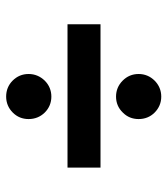

<svg xmlns="http://www.w3.org/2000/svg" viewBox="20 -565 542 622"><g transform="rotate(90 291.0 -254.0)"><path d="M219.7 -432.1C219.7 -411.6 227.1 -394.5 241.2 -380.4C255.4 -366.2 272.9 -358.9 293 -358.9C313 -358.9 330.6 -366.2 344.7 -380.9C358.9 -395 365.7 -412.1 365.7 -432.1C365.7 -452.1 358.9 -469.7 344.7 -483.9C330.6 -498 313 -505.4 293 -505.4C272.9 -505.4 255.4 -498 241.2 -483.9C227.1 -469.7 219.7 -452.1 219.7 -432.1ZM522.9 -201.7V-308.6H58.6V-201.7ZM219.7 -75.7C219.7 -55.2 227.1 -38.1 241.2 -23.9C255.4 -9.8 272.9 -2.9 293 -2.9C313 -2.9 330.6 -10.3 344.7 -24.4C358.9 -38.6 365.7 -55.7 365.7 -75.7C365.7 -95.7 358.9 -113.3 344.7 -127.9C330.6 -142.1 313 -149.4 293 -149.4C272.9 -149.4 255.4 -142.1 241.2 -127.9C227.1 -113.3 219.7 -95.7 219.7 -75.7Z"/></g></svg>

Font: Vazirmatn
Style: Bold
Weight: 700
Designer: Saber Rastikerdar
Foundry: Saber Rastikerdar
Version: Version 33.003